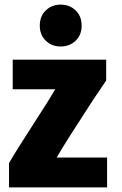

<svg xmlns="http://www.w3.org/2000/svg" viewBox="-20 -799 526 830"><path d="M443 11H19V-94Q47 -143 120.5 -256.5Q194 -370 219 -413H35V-541H439V-451L383 -368Q261 -181 225 -118H443ZM242 -598Q204 -598 178 -623Q152 -648 152 -688Q152 -729 178 -754Q204 -779 242 -779Q281 -779 307 -754Q333 -729 333 -688Q333 -648 307 -623Q281 -598 242 -598Z"/></svg>

Font: Repo
Style: ExtraBold
Weight: 800
Designer: Stefan Peev
Foundry: Context Ltd
Version: Version 001.000